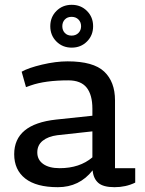

<svg xmlns="http://www.w3.org/2000/svg" viewBox="-20 -767 602 798"><path d="M542 -68V-8Q503 11 456 11Q409 11 388.5 -7Q368 -25 365 -59Q310 11 220.5 11Q131 11 85 -25Q39 -61 39 -126Q39 -251 213 -270L364 -286V-315Q364 -373 340 -403Q316 -433 264 -433Q168 -433 108 -412L88 -405L70 -469Q98 -485 155 -498.5Q212 -512 261 -512Q368 -512 413 -469.5Q458 -427 458 -350V-68ZM228 -68Q311 -68 364 -113V-221L218 -205Q180 -200 157.5 -182Q135 -164 135 -133.5Q135 -103 159.5 -85.5Q184 -68 228 -68ZM341.5 -594.5Q316 -569 278 -569Q240 -569 214.5 -594.5Q189 -620 189 -658Q189 -696 214.5 -721.5Q240 -747 278 -747Q316 -747 341.5 -721.5Q367 -696 367 -658Q367 -620 341.5 -594.5ZM306 -630Q317 -641 317 -658Q317 -675 306 -686Q295 -697 277.5 -697Q260 -697 249.5 -686Q239 -675 239 -658Q239 -641 249.5 -630Q260 -619 277.5 -619Q295 -619 306 -630Z"/></svg>

Font: Belgrano
Style: Regular
Weight: 400
Version: Version 1.002